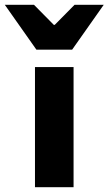

<svg xmlns="http://www.w3.org/2000/svg" viewBox="-84 -776 450 796"><path d="M61 0V-498H221V0ZM67 -570 -64 -756H57L139 -673H143L225 -756H346L215 -570Z"/></svg>

Font: Source Sans 3 ExtraBold
Style: Regular
Weight: 800
Designer: Paul D. Hunt
Foundry: Adobe
Version: Version 3.052;hotconv 1.1.0;makeotfexe 2.6.0